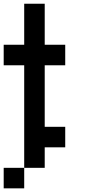

<svg xmlns="http://www.w3.org/2000/svg" viewBox="-20 -798 484 1040"><path d="M111.1 222.2H0V111.1H111.1ZM111.1 -444.4H0V-555.6H111.1V-777.8H222.2V-555.6H333.3V-444.4H222.2V-111.1H333.3V0H222.2V111.1H111.1Z"/></svg>

Font: Pixeloid Sans
Style: Regular
Weight: 400
Designer: GGBotNet
Foundry: GGBotNet
Version: 0.5